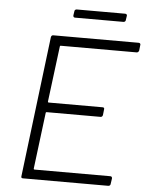

<svg xmlns="http://www.w3.org/2000/svg" viewBox="-57 -880 711 926"><g transform="rotate(5 298.5 -417.0)"><path d="M583 -653H215Q211 -653 211 -649L177 -379Q177 -375 181 -375H442Q452 -375 450 -365L447 -338Q445 -328 436 -328H175Q171 -328 171 -324L137 -51Q137 -47 141 -47H508Q517 -47 517 -37L513 -10Q513 -6 510 -3Q507 0 502 0H89Q79 0 81 -10L164 -690Q166 -700 175 -700H588Q593 -700 595.5 -697Q598 -694 597 -690L594 -663Q593 -659 590 -656Q587 -653 583 -653ZM263 -804 266 -824Q266 -828 269 -831Q272 -834 277 -834H511Q516 -834 518.5 -831Q521 -828 520 -824L517 -804Q517 -800 514 -797Q511 -794 506 -794H272Q263 -794 263 -804Z"/></g></svg>

Font: Barlow Light
Style: Italic
Weight: 300
Italic angle: -7°
Designer: Jeremy Tribby
Foundry: Tribby Type
Version: Version 1.408